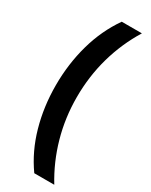

<svg xmlns="http://www.w3.org/2000/svg" viewBox="-257 -848 874 1114"><g transform="rotate(30 180.0 -291.5)"><path d="M51 -289Q51 -432 87.5 -562.5Q124 -693 198 -799H333Q263 -685 227 -557Q191 -429 191 -290Q191 -153 227 -25Q263 103 332 216H198Q124 112 87.5 -17.5Q51 -147 51 -289Z"/></g></svg>

Font: Noto Sans Sinhala Condensed ExtraBold
Style: Regular
Weight: 800
Width: 3
Designer: Jelle Bosma - Monotype Design Team
Foundry: Monotype Imaging Inc.
Version: Version 2.006; ttfautohint (v1.8.4.7-5d5b)